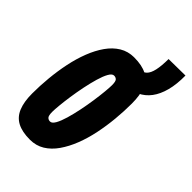

<svg xmlns="http://www.w3.org/2000/svg" viewBox="-202 -732 820 820"><g transform="rotate(45 208.0 -322.0)"><path d="M140.2 9.6Q92.8 9.6 63.6 -5.9Q34.4 -21.4 21 -54.2Q7.6 -87 7.6 -137Q7.6 -183.2 12.2 -231.7Q16.8 -280.2 26.5 -327.1Q36.2 -374 52.1 -415Q68 -456 90 -487.3Q112 -518.6 141.1 -536.3Q170.2 -554 206.6 -554Q254.6 -554 283.8 -538.5Q313 -523 326.1 -490.8Q339.2 -458.6 339.2 -407.2Q339.2 -361 334.6 -312.4Q330 -263.8 320.3 -217.1Q310.6 -170.4 294.7 -129.7Q278.8 -89 256.8 -57.4Q234.8 -25.8 205.9 -8.1Q177 9.6 140.2 9.6ZM146.2 -106Q157.6 -106 167.7 -124Q177.8 -142 186.4 -171.5Q195 -201 202 -235.2Q209 -269.4 213.9 -303Q218.8 -336.6 221.3 -363.3Q223.8 -390 223.8 -402.8Q223.8 -425.6 217.5 -432Q211.2 -438.4 201.2 -438.4Q189.8 -438.4 179.7 -420.4Q169.6 -402.4 161 -372.9Q152.4 -343.4 145.4 -309.2Q138.4 -275 133.5 -241.4Q128.6 -207.8 126.1 -181.4Q123.6 -155 123.6 -142.2Q123.6 -119.4 129.9 -112.7Q136.2 -106 146.2 -106ZM248.2 -443.8 246.6 -534H258.4Q279.2 -534 291.4 -546.1Q303.6 -558.2 309.5 -584.6Q315.4 -611 315.6 -652.8L416.4 -654Q417 -601.8 406.6 -562.4Q396.2 -523 376.4 -496.7Q356.6 -470.4 328.1 -457.1Q299.6 -443.8 264 -443.8Z"/></g></svg>

Font: Georama ExtraCondensed Thin
Style: Italic
Weight: 100
Width: 2
Italic angle: -9°
Designer: Jean-Baptiste Levee
Foundry: Production Type
Version: Version 1.001